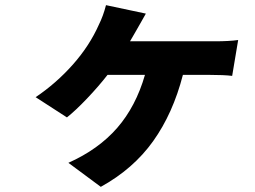

<svg xmlns="http://www.w3.org/2000/svg" viewBox="-20 -627 996 749"><path d="M119 -247.9Q199.6 -302.2 264.6 -375.5Q329.5 -448.9 365.8 -530.9Q382.8 -565 393.5 -606.9L549 -573.9Q542.6 -562.1 531.2 -542.4Q519.9 -522.7 514.9 -513.8Q512.1 -509.2 502.8 -492.7Q493.6 -476.2 487.2 -465.9H818.2Q873.9 -465.9 909.1 -470.9L885.7 -331Q854.4 -334.9 796.5 -334.9H693.5Q654.8 -184.7 577.4 -76.3Q500 32 373.2 101.9L246.8 8.2Q364.3 -44.4 437.1 -128Q509.9 -211.6 545.5 -334.9H399.5Q364.7 -290.1 319.4 -242.5Q274.1 -195 241.1 -169Z"/></svg>

Font: Karasuma Gothic
Style: Italic
Weight: 900
Italic angle: -9.39999°
Designer: Rasmus Andersson / Ryoko Nishizuka
Foundry: Genbu
Version: Version 1.00